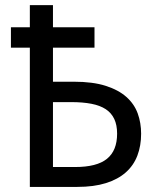

<svg xmlns="http://www.w3.org/2000/svg" viewBox="-20 -734 640 754"><path d="M188 -413.1H270Q344.2 -413.1 394.8 -397Q445.3 -380.9 476.3 -353.3Q507.3 -325.7 520.8 -288.6Q534.2 -251.5 534.2 -209Q534.2 -161.6 519.5 -123Q504.9 -84.5 474.1 -57.1Q443.4 -29.8 396 -14.9Q348.6 0 283.2 0H97.2V-546.9H22.9V-627H97.2V-713.9H188V-627H351.1V-546.9H188ZM188 -78.1H274.9Q360.4 -78.1 400.1 -110.4Q439.9 -142.6 439.9 -209Q439.9 -243.2 428.7 -266.8Q417.5 -290.5 395.3 -305.2Q373 -319.8 339.1 -326.4Q305.2 -333 259.8 -333H188Z"/></svg>

Font: Droid Sans Mono
Style: Regular
Weight: 400
Monospace: yes
Foundry: Ascender Corporation
Version: Version 1.00 build 112